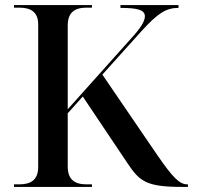

<svg xmlns="http://www.w3.org/2000/svg" viewBox="-20 -734 798 754"><path d="M35 0H341V-10H320C272 -10 246 -30 246 -80V-289L305 -355L482 -91C529 -21 556 0 695 0H718V-10H716C685 -10 659 -36 597 -126L382 -441L534 -610C602 -685 634 -703 681 -703V-714H453V-703C520 -703 549 -695 549 -670C549 -650 531 -622 494 -582L246 -305V-634C246 -684 272 -704 320 -704H341V-714H35V-704H56C103 -704 130 -685 130 -638V-79C130 -29 103 -10 56 -10H35Z"/></svg>

Font: Noto Serif Display Medium
Style: Regular
Weight: 500
Designer: Monotype Design Team
Foundry: Monotype Imaging Inc.
Version: Version 2.009